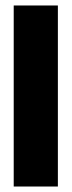

<svg xmlns="http://www.w3.org/2000/svg" viewBox="-20 -680 261 700"><path d="M30 0V-660H191V0Z"/></svg>

Font: Bricolage Grotesque 96pt ExtraBold SemiCondensed
Style: Regular
Weight: 800
Width: 4
Version: Version 1.001;gftools[0.9.33.dev8+g029e19f]